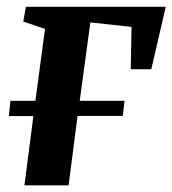

<svg xmlns="http://www.w3.org/2000/svg" viewBox="-20 -558 519 578"><path d="M58 -537.5H479L435.5 -349.5H373.5L376 -477L252 -490.5L220 -254.5H355L349.5 -209H213.5L186.5 0H53.5L80.5 -208.5H6.5L11.5 -254.5H86.5L115.5 -471L50 -493Z"/></svg>

Font: Merriweather 60pt
Style: Bold Italic
Weight: 700
Italic angle: -7.8°
Version: Version 2.101